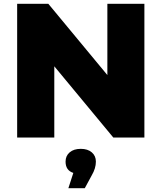

<svg xmlns="http://www.w3.org/2000/svg" viewBox="-20 -720 846 1005"><path d="M69.8 0V-700.2H232.9L542 -327.1V-700.2H735.8V0H573.2L264.2 -373V0ZM337.9 265.1 363.8 185.1Q323.2 171.9 323.2 126Q323.2 95.7 344.7 77.4Q366.2 59.1 402.8 59.1Q439 59.1 460.4 77.4Q481.9 95.7 481.9 126Q481.9 161.1 460 198.2L423.8 265.1Z"/></svg>

Font: Montserrat ExtraBold
Style: Regular
Weight: 800
Designer: Julieta Ulanovsky
Foundry: Julieta Ulanovsky
Version: Version 9.000